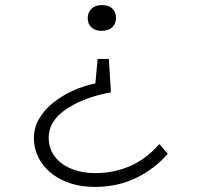

<svg xmlns="http://www.w3.org/2000/svg" viewBox="-20 -564 792 753"><path d="M407 -333 415 -202Q372 -194 334.5 -181.5Q297 -169 267 -152.5Q237 -136 215.5 -117Q194 -98 182.5 -74.5Q171 -51 171 -24Q171 20 196 51.5Q221 83 262.5 99Q304 115 353 115Q424 115 487.5 88.5Q551 62 605 1L638 39Q586 99 513.5 134Q441 169 353 169Q282 169 228 144Q174 119 143.5 75Q113 31 113 -23Q113 -63 133 -97.5Q153 -132 186.5 -159.5Q220 -187 263 -207Q306 -227 354 -237L363 -333ZM435 -493Q435 -472 420.5 -457.5Q406 -443 379 -443Q353 -443 338.5 -456.5Q324 -470 324 -493Q324 -515 338.5 -529.5Q353 -544 379 -544Q406 -544 420.5 -530.5Q435 -517 435 -493Z"/></svg>

Font: Lexend Tera ExtraLight
Style: Regular
Weight: 250
Designer: Bonnie Shaver-Troup, Thomas Jockin
Foundry: Lexend
Version: Version 1.007